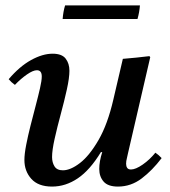

<svg xmlns="http://www.w3.org/2000/svg" viewBox="-20 -676 626 708"><path d="M398 -309 433 -459Q457 -461 482 -463.5Q507 -466 531 -469L534 -465L452 -111Q451 -104 448 -93Q445 -82 445 -72Q445 -63 449 -57Q453 -51 463 -51Q480 -51 506 -69Q532 -87 553 -113Q566 -104 576 -93Q542 -48 502.5 -18Q463 12 415 12Q378 12 362 -6.5Q346 -25 346 -53Q346 -81 357 -115H352Q312 -49 267 -18.5Q222 12 172 12Q121 12 95.5 -16.5Q70 -45 70 -86Q70 -108 76.5 -141.5Q83 -175 92.5 -212.5Q102 -250 111.5 -286Q121 -322 127.5 -350.5Q134 -379 134 -394Q134 -417 116 -417Q102 -417 79.5 -401.5Q57 -386 35 -363Q28 -368 22.5 -373Q17 -378 12 -384Q52 -431 94.5 -454.5Q137 -478 174 -478Q208 -478 222 -460Q236 -442 236 -415Q236 -389 226.5 -346Q217 -303 204 -255Q191 -207 181.5 -164.5Q172 -122 172 -97Q172 -77 181 -62.5Q190 -48 212 -48Q240 -48 275 -75Q310 -102 343.5 -160Q377 -218 398 -309ZM220 -656H496Q494 -630 487 -606H211Q213 -633 220 -656Z"/></svg>

Font: Tiro Telugu
Style: Italic
Weight: 400
Italic angle: -11°
Designer: Telugu: John Hudson & Fiona Ross, assisted by Kaja Sojewska. Latin: John Hudson with Paul Hanslow, assisted by Kaja Soje
Foundry: Tiro Typeworks Ltd.
Version: Version 1.52